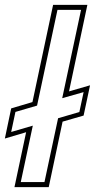

<svg xmlns="http://www.w3.org/2000/svg" viewBox="-55 -770 390 790"><path d="M4.5 0 52.5 -226 -35 -200 -9 -324 78.5 -350 163.5 -750H304.5L229 -394L315.5 -419L289 -294.5L202.5 -269.5L145.5 0ZM30.5 -21H128L184 -283.5L271.5 -309L289 -391L201 -366L278.5 -729.5H181.5L97.5 -335.5L8.5 -309.5L-9 -227L80 -253Z"/></svg>

Font: Tourney Expanded ExtraLight
Style: Italic
Weight: 200
Width: 7
Italic angle: -12°
Designer: Tyler Finck
Foundry: Etcetera Type Co
Version: Version 1.010; ttfautohint (v1.8.3)